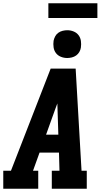

<svg xmlns="http://www.w3.org/2000/svg" viewBox="-21 -1155 641 1175"><path d="M-1 0V-110H46L289 -735H442L478 -110H510V0H296V-110H343L340 -221H221L181 -110H213V0ZM261 -331H336L331 -490Q331 -498 330.5 -506Q330 -514 330 -522Q327 -514 324 -506Q321 -498 318 -490ZM391 -800Q370 -800 351.5 -807.5Q333 -815 321.5 -830Q310 -845 307 -865Q304 -885 307 -906Q310 -920 317 -933Q324 -946 336 -954.5Q348 -963 362.5 -966.5Q377 -970 391 -970Q411 -970 429.5 -962.5Q448 -955 459.5 -940Q471 -925 474 -905Q477 -885 474 -864Q472 -850 464.5 -837Q457 -824 445 -815.5Q433 -807 418.5 -803.5Q404 -800 391 -800ZM575 -1045H275V-1135H575Z"/></svg>

Font: Iosevka Etoile XBdObl
Style: Regular
Weight: 800
Italic angle: -9°
Designer: Belleve Invis
Foundry: Belleve Invis
Version: Version 15.5.2; ttfautohint (v1.8.4)